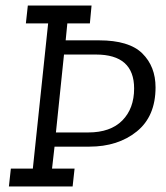

<svg xmlns="http://www.w3.org/2000/svg" viewBox="-20 -670 596 690"><path d="M19 -64H98L153 -586H73L80 -650H309L303 -586H222L216 -525H336Q444 -525 491.5 -478Q539 -431 539 -356Q539 -252 471.5 -197.5Q404 -143 301 -143H176L167 -64H248L241 0H12ZM297 -194Q377 -194 419.5 -237Q462 -280 462 -352Q462 -474 325 -474H210L181 -194Z"/></svg>

Font: Zilla Slab Regular
Style: Italic
Weight: 400
Italic angle: -6°
Designer: Typotheque.com
Foundry: Typotheque type foundry
Version: Version 1.1; 2017; ttfautohint (v1.6)